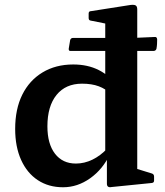

<svg xmlns="http://www.w3.org/2000/svg" viewBox="-20 -779 696 810"><path d="M424 -162V-593H559V-162ZM447 -383Q426 -404 396.5 -415Q367 -426 326 -426Q257 -426 218.5 -378.5Q180 -331 180 -246Q180 -172 212 -130.5Q244 -89 300 -89Q336 -89 370 -105.5Q404 -122 433 -153L444 -129Q414 -65 360.5 -27Q307 11 246 11Q185 11 139.5 -19Q94 -49 69 -104.5Q44 -160 44 -235Q44 -319 74 -379.5Q104 -440 159.5 -473.5Q215 -507 289 -507Q350 -507 396.5 -483.5Q443 -460 480 -412ZM424 -566V-715L443 -676L363 -692Q354 -693 354 -703V-722Q354 -732 364 -732L530 -758Q546 -760 552.5 -756Q559 -752 559 -739V-566ZM559 -162V-38L540 -72L621 -47Q630 -44 630 -34V-17Q630 -8 620 -7L451 10Q441 12 436 8.5Q431 5 431 -4V-121L424 -133V-162ZM277 -564Q269 -564 270 -574L276 -610Q279 -619 288 -619H542L633 -623Q642 -624 643 -613Q643 -603 642.5 -593.5Q642 -584 640 -573Q637 -564 627 -564Z"/></svg>

Font: Hahmlet SemiBold
Style: Regular
Weight: 600
Version: Version 1.002